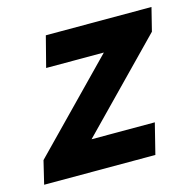

<svg xmlns="http://www.w3.org/2000/svg" viewBox="-109 -583 681 667"><g transform="rotate(-15 231.0 -250.0)"><path d="M-29.2 0 -9.2 -83.3 290 -390H82.5L110.8 -500H490.8L470 -416.7L170.8 -110H398.3L370.8 0Z"/></g></svg>

Font: Funnel Sans
Style: Bold Italic
Weight: 700
Italic angle: -14.036°
Designer: NORD ID, Kristian Moeller
Foundry: Dicotype
Version: Version 1.000